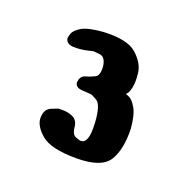

<svg xmlns="http://www.w3.org/2000/svg" viewBox="-55 -786 301 312"><g transform="rotate(20 95.0 -630.0)"><path d="M25 -704Q25 -707 27 -713Q29 -719 39.5 -725.5Q50 -732 77 -734Q118 -736 134 -721.5Q150 -707 152 -691Q154 -675 151.5 -664.5Q149 -654 145 -652Q145 -652 151 -649.5Q157 -647 163.5 -636Q170 -625 172 -601Q173 -565 160.5 -545.5Q148 -526 105 -526Q61 -526 44.5 -540Q28 -554 28 -568Q28 -583 39 -587.5Q50 -592 51 -592Q51 -592 59 -592Q67 -592 75 -588.5Q83 -585 85 -575Q86 -560 93.5 -557.5Q101 -555 101 -555Q101 -555 105 -555.5Q109 -556 112 -563.5Q115 -571 114 -591Q112 -621 103 -626.5Q94 -632 91 -632Q88 -632 76 -633Q64 -634 64 -643Q65 -653 72 -655.5Q79 -658 80 -658Q82 -659 89 -662Q96 -665 95 -681Q93 -697 83 -698Q73 -699 72 -699Q72 -699 61 -696.5Q50 -694 38.5 -694.5Q27 -695 25 -704Z"/></g></svg>

Font: Nerko One
Style: Regular
Weight: 400
Designer: Nermin Kahrimanovic
Foundry: Nermin Kahrimanovic
Version: Version 1.101